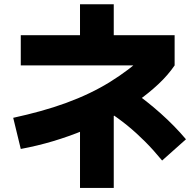

<svg xmlns="http://www.w3.org/2000/svg" viewBox="-20 -838 920 904"><path d="M42.2 -283.3Q108.9 -297.8 171.1 -315Q233.3 -332.2 291.1 -353.3Q348.9 -374.4 401.1 -399.4Q453.3 -424.4 498.9 -452.8Q544.4 -481.1 583.3 -510.6Q622.2 -540 653.3 -572.2L692.2 -530H77.8V-672.2H356.7V-817.8H515.6V-672.2H802.2V-530Q771.1 -484.4 726.1 -442.2Q681.1 -400 626.1 -361.1Q571.1 -322.2 507.8 -287.8Q444.4 -253.3 374.4 -224.4Q304.4 -195.6 230 -173.3Q155.6 -151.1 77.8 -136.7ZM356.7 46.7V-330H515.6V46.7ZM743.3 -82.2Q702.2 -132.2 662.2 -172.2Q622.2 -212.2 580 -246.7Q537.8 -281.1 486.7 -314.4L601.1 -411.1Q670 -363.3 736.7 -303.9Q803.3 -244.4 855.6 -182.2Z"/></svg>

Font: Paperlogy 8 ExtraBold
Style: Regular
Weight: 800
Designer: redesigned by Lee Juim, glyphs from Gmarket Sans & Montserrat
Foundry: PT&
Version: Version 1.001